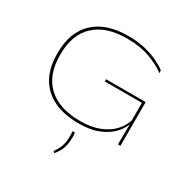

<svg xmlns="http://www.w3.org/2000/svg" viewBox="-198 -825 1233 1259"><g transform="rotate(30 418.0 -196.0)"><path d="M420.5 10.5Q308.5 10.5 230.2 -27.5Q152 -65.5 111.5 -138Q71 -210.5 71 -314.5V-325Q71 -479 161 -564.2Q251 -649.5 419.5 -649.5Q491 -649.5 547.8 -635.5Q604.5 -621.5 646 -601.2Q687.5 -581 713 -561.5L716 -540Q667.5 -575.5 593.8 -603.2Q520 -631 418.5 -631Q260.5 -631 176 -551.2Q91.5 -471.5 91.5 -325V-314.5Q91.5 -167 176.8 -87.5Q262 -8 421.5 -8Q504 -8 564 -31.5Q624 -55 661.2 -94.2Q698.5 -133.5 713 -180V-325.5L721 -314H432V-330.5H732V-157.5H716.5Q704.5 -118.5 668.8 -79.8Q633 -41 571.8 -15.2Q510.5 10.5 420.5 10.5ZM715 -165.5H732V0H713ZM430.5 74.5Q431.5 82 432 91Q432.5 100 432.5 111Q432.5 154 421 189.5Q409.5 225 380 259L369 248.5Q394 216.5 404 184.2Q414 152 414 111.5Q414 101.5 413.5 92.2Q413 83 412 74.5Z"/></g></svg>

Font: Anek Latin Expanded Thin
Style: Regular
Weight: 250
Width: 7
Designer: Yesha Goshar
Foundry: Ek Type
Version: Version 1.003